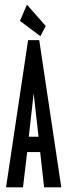

<svg xmlns="http://www.w3.org/2000/svg" viewBox="-20 -807 290 827"><path d="M170 0 153 -152H97L79 0H6L101 -634H149L244 0ZM125 -405 104 -218H146ZM154 -651 66 -717 96 -787 177 -695Z"/></svg>

Font: Inconsolata UltraCondensed Bold
Style: Regular
Weight: 700
Width: 1
Monospace: yes
Designer: Raph Levien, Cyreal, Brenton Simpson
Foundry: Raph Levien, Cyreal, Google
Version: Version 3.001; ttfautohint (v1.8.2.53-6de2)